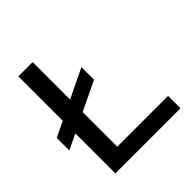

<svg xmlns="http://www.w3.org/2000/svg" viewBox="-160 -675 788 788"><g transform="rotate(-45 233.5 -281.5)"><path d="M-2 -200V-273L275 -407V-334ZM65 -8V-563H148V-8ZM65 0V-72H443V0Z"/></g></svg>

Font: Darker Grotesque SemiBold
Style: Regular
Weight: 600
Designer: Gabriel Lam
Foundry: TypeRant
Version: Version 1.000;gftools[0.9.28]